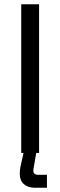

<svg xmlns="http://www.w3.org/2000/svg" viewBox="-20 -720 284 904"><path d="M80 0V-700H164V0ZM144 164Q112 164 92.5 147Q73 130 73 99Q73 85 75.5 70Q78 55 82 39L94 -14H153L141 56Q140 65 138.5 70.5Q137 76 137 83Q137 103 159 103H201V164Z"/></svg>

Font: Space Grotesk Light
Style: Regular
Weight: 400
Version: Version 2.000